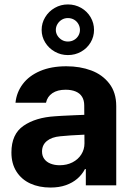

<svg xmlns="http://www.w3.org/2000/svg" viewBox="-20 -836 597 866"><path d="M298.9 -225.3 252.1 -221.4Q213.5 -218 191.6 -200.2Q169.6 -182.4 169.6 -152.6Q169.6 -133 179.7 -119.1Q189.7 -105.2 207.9 -98Q226.1 -90.7 248.9 -90.7Q281.5 -90.7 307 -103.8Q332.5 -116.9 346.7 -139.5Q361 -162.1 361 -189.6L359.9 -360.7Q359.9 -383.3 350.3 -399.2Q340.7 -415.1 321.6 -423.2Q302.5 -431.3 275.7 -431.3Q239.5 -431.3 216.4 -415.9Q193.4 -400.5 187.5 -372.7H49.9Q54.6 -419.5 82.7 -456.9Q110.8 -494.3 160.9 -515.7Q210.9 -537.1 279.1 -537.1Q341 -537.1 391.6 -518.2Q442.1 -499.3 473.2 -458.9Q504.3 -418.5 504.3 -357.3V0H367.1V-73.4H363.2Q350.1 -48.4 328.7 -30Q307.3 -11.5 277.1 -0.8Q246.8 9.9 207.7 9.9Q156.4 9.9 116.8 -8.2Q77.1 -26.4 54.3 -62.1Q31.5 -97.8 31.5 -148.2Q31.5 -231.2 86.2 -268.7Q140.9 -306.3 228.5 -311.6Q243.2 -313.1 318.9 -316.4L366.9 -318.3L367.8 -229Q348 -228.4 298.9 -225.3ZM167.8 -701Q167.8 -732.1 183.9 -758.5Q199.9 -785 227.1 -800.5Q254.2 -816 286.2 -816Q318.7 -816 345.9 -800.5Q373 -785 388.6 -758.5Q404.1 -732.1 404.1 -701Q404.1 -670.4 388.6 -644.4Q373 -618.3 346.1 -603Q319.1 -587.6 286.2 -587.6Q254.2 -587.6 227.1 -603Q199.9 -618.3 183.9 -644.4Q167.8 -670.4 167.8 -701ZM340.6 -701Q340.6 -715.2 333.6 -727.5Q326.7 -739.8 314.3 -747.2Q301.8 -754.5 286.2 -754.5Q271 -754.5 258.8 -747.2Q246.6 -739.8 239.2 -727.5Q231.8 -715.2 231.8 -701Q231.8 -687.1 239.2 -675.2Q246.6 -663.3 258.8 -656Q271 -648.7 286.2 -648.7Q301.8 -648.7 314.3 -656Q326.7 -663.3 333.6 -675.2Q340.6 -687.1 340.6 -701Z"/></svg>

Font: WEMIX Pretendard Variable
Style: Regular
Weight: 400
Designer: Base glyphs from Inter by Rasmus Andersson; Hangeul glyphs from Noto Sans CJK(Source Han Sans) by Jang Soo-young and Kan
Foundry: Kil Hyung-jin
Version: Version 1.000;Glyphs 3.2 (3208)